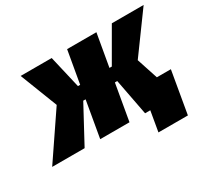

<svg xmlns="http://www.w3.org/2000/svg" viewBox="-176 -724 1142 1056"><g transform="rotate(-30 394.5 -196.0)"><path d="M-46 0H160L284 -230H299L259 0H445L485 -230H500L544 0H577L555 128H742L788 -139H699L655 -273L835 -520H633L514 -314H499L535 -520H349L313 -314H299L251 -520H54L146 -283Z"/></g></svg>

Font: Fixel Display 20240404 Black
Style: Italic
Weight: 900
Italic angle: -10°
Designer: AlfaBravo + MacPaw
Foundry: Kyrylo Tkachov, Marchela Mozhyna, Serhii Makarenko, Maria Weinstein, Zakhar Kryvoshyya
Version: Version 1.211;Glyphs 3.2 (3225)